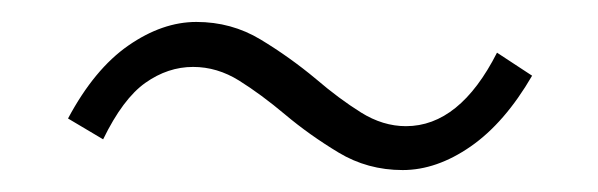

<svg xmlns="http://www.w3.org/2000/svg" viewBox="-20 -438 545 175"><path d="M347 -283Q315 -283 288.5 -299Q262 -315 240 -333.5Q218 -352 198 -364.5Q178 -377 156 -377Q133 -377 112.5 -362.5Q92 -348 74 -311L42 -330Q66 -375 97 -396.5Q128 -418 159 -418Q191 -418 217.5 -402Q244 -386 268 -366Q289 -348 309 -335.5Q329 -323 350 -323Q399 -323 433 -390L465 -369Q440 -326 409 -304.5Q378 -283 347 -283Z"/></svg>

Font: LXGW 975 Gothic SC 200W
Style: Regular
Weight: 200
Version: Version 2.01;February 25, 2021